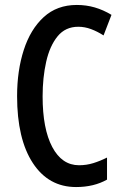

<svg xmlns="http://www.w3.org/2000/svg" viewBox="-20 -811 495 775"><path d="M296 -703Q244 -703 212.5 -664.5Q181 -626 166.5 -562Q152 -498 152 -422Q152 -291 191 -217.5Q230 -144 299 -144Q329 -144 356.5 -152.5Q384 -161 412 -175V-86Q359 -56 287 -56Q176 -56 112.5 -153Q49 -250 49 -423Q49 -526 76 -609.5Q103 -693 156.5 -742Q210 -791 290 -791Q328 -791 362.5 -781Q397 -771 430 -751L398 -668Q373 -684 347.5 -693.5Q322 -703 296 -703Z"/></svg>

Font: Noto Sans Malayalam UI ExtraCondensed Medium
Style: Regular
Weight: 500
Width: 2
Designer: Jelle Bosma - Monotype Design Team
Foundry: Monotype Imaging Inc.
Version: Version 2.104; ttfautohint (v1.8.4.7-5d5b)